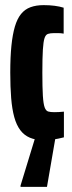

<svg xmlns="http://www.w3.org/2000/svg" viewBox="-20 -538 281 748"><path d="M150 8Q119 8 96.5 -1.5Q74 -11 59 -31Q44 -51 35.5 -82Q27 -113 23.5 -156Q20 -199 20 -255Q20 -316 24.5 -360Q29 -404 38 -434.5Q47 -465 62 -483.5Q77 -502 99 -510Q121 -518 150 -518Q173 -518 192.5 -515.5Q212 -513 228 -508V-407Q217 -409 207 -409Q197 -409 191 -409Q176 -409 167 -406Q158 -403 153.5 -389.5Q149 -376 147 -344.5Q145 -313 145 -255Q145 -197 147 -165Q149 -133 154 -119.5Q159 -106 168 -103.5Q177 -101 191 -101Q200 -101 209.5 -101.5Q219 -102 229 -103V-3Q206 3 187.5 5.5Q169 8 150 8ZM60 190V185L122 -18H198V-13L163 190Z"/></svg>

Font: Saira UltraCondensed Black
Style: Regular
Weight: 900
Width: 1
Designer: Hector Gatti with collaboration of the Omnibus-Type team
Foundry: Omnibus-Type
Version: Version 1.101